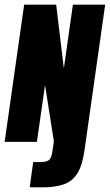

<svg xmlns="http://www.w3.org/2000/svg" viewBox="-30 -611 473 827"><path d="M152 196Q144 196 125 196Q106 196 98 195L113 87H142Q171 87 181.5 78Q192 69 196 39L202 -2L164 -245L129 0H-10L74 -591H212L245 -316L284 -591H423L334 36Q325 100 304 134.5Q283 169 246 182.5Q209 196 152 196Z"/></svg>

Font: Alumni Sans Black
Style: Italic
Weight: 900
Italic angle: -8°
Version: Version 1.016